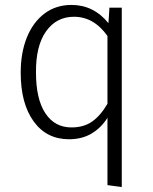

<svg xmlns="http://www.w3.org/2000/svg" viewBox="-20 -554 619 779"><path d="M474 -523V205L416 197V-76Q391 -36 352 -12.5Q313 11 260 11Q169 11 116.5 -61.5Q64 -134 64 -259Q64 -340 89 -402Q114 -464 160.5 -499Q207 -534 270 -534Q360 -534 420 -460L424 -523ZM416 -133V-408Q361 -486 280 -486Q209 -486 167 -427Q125 -368 126 -260Q126 -152 164 -94.5Q202 -37 270 -37Q320 -37 354 -61Q388 -85 416 -133Z"/></svg>

Font: Fira Sans Light
Style: Regular
Weight: 300
Designer: bBox Type GmbH & Carrois Corporate GbR & Edenspiekermann AG
Foundry: bBox Type GmbH & Carrois Corporate GbR & Edenspiekermann AG
Version: Version 4.301